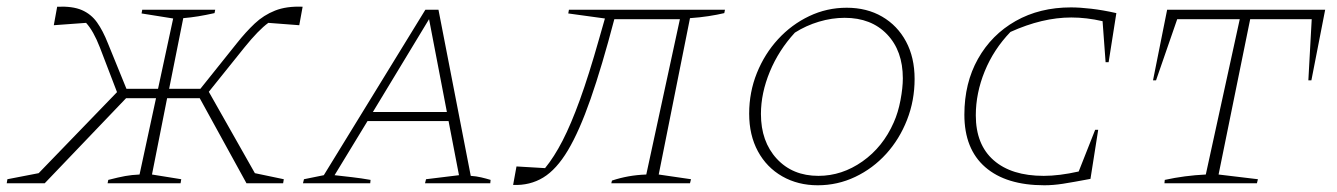

<svg xmlns="http://www.w3.org/2000/svg" viewBox="-25 -545 3976 571"><path d="M108 0H-5L-3 -12L90 -30L323 -271L272 -404Q253 -453 231 -477L135 -470L145 -525Q191 -527 218.5 -515Q246 -503 263.5 -478.5Q281 -454 296 -416L351 -281H445L490 -490L396 -505L398 -516H615L613 -506Q586 -500 564.5 -496.5Q543 -493 520 -491L478 -281H571L679 -416Q706 -450 732.5 -475Q759 -500 793 -513.5Q827 -527 875 -525L865 -470L773 -477Q744 -456 702 -404L596 -272L733 -30L819 -12L817 0H708L569 -253H472L427 -26L514 -12L512 0H295L297 -10Q328 -18 347.5 -21.5Q367 -25 390 -26L439 -253H350Z M1375 -22Q1391 -21 1406 -17.5Q1421 -14 1434 -10L1433 0H1239L1242 -12L1340 -24L1309 -185H1068L970 -24Q996 -21 1022.5 -18Q1049 -15 1077 -10L1076 0H876L879 -12L938 -24L1240 -516H1279ZM1084 -212H1304L1251 -488Z M1501 5 1511 -50 1596 -45Q1623 -78 1648 -126.5Q1673 -175 1699.5 -248Q1726 -321 1756 -427L1774 -490L1665 -505L1667 -516H2131L2129 -506Q2108 -501 2082 -497Q2056 -493 2027 -491L1934 -26L2030 -12L2027 0H1793L1795 -8Q1819 -16 1844 -20.5Q1869 -25 1897 -26L1997 -488H1802Q1765 -347 1731.5 -251Q1698 -155 1664 -98Q1630 -41 1590.5 -17Q1551 7 1501 5Z M2407 6Q2348 6 2301.5 -20.5Q2255 -47 2229 -95Q2203 -143 2203 -207Q2203 -271 2226 -328Q2249 -385 2289 -428.5Q2329 -472 2381.5 -497Q2434 -522 2493 -522Q2553 -522 2598.5 -495.5Q2644 -469 2669.5 -421.5Q2695 -374 2695 -310Q2695 -246 2672.5 -188.5Q2650 -131 2610.5 -87.5Q2571 -44 2518.5 -19Q2466 6 2407 6ZM2409 -22Q2479 -22 2540 -65Q2601 -108 2633 -181Q2646 -210 2653 -247Q2660 -284 2660 -312Q2660 -394 2613 -443Q2566 -492 2487 -492Q2449 -492 2410.5 -480.5Q2372 -469 2339 -448Q2291 -396 2264.5 -332Q2238 -268 2238 -206Q2238 -124 2285 -73Q2332 -22 2409 -22Z M3081 6Q2967 6 2905 -48Q2843 -102 2843 -204Q2843 -298 2883.5 -370Q2924 -442 2995.5 -482.5Q3067 -523 3160 -523Q3186 -523 3220.5 -519Q3255 -515 3295 -506L3272 -360H3263L3254 -482Q3206 -493 3161 -493Q3075 -493 2980 -450Q2930 -398 2903.5 -333Q2877 -268 2877 -202Q2877 -115 2930 -68.5Q2983 -22 3079 -22Q3125 -22 3183 -35L3232 -159H3241L3218 -13Q3165 -3 3136 1.5Q3107 6 3081 6Z M3916 -516 3875 -306H3866L3876 -488H3693L3599 -26L3716 -12L3713 0H3438L3439 -10Q3498 -23 3561 -26L3662 -488H3476L3413 -306H3404L3446 -516Z"/></svg>

Font: Piazzolla SC Thin
Style: Italic
Weight: 100
Italic angle: -11.3°
Designer: Juan Pablo del Peral
Foundry: Huerta Tipografica
Version: Version 1.330